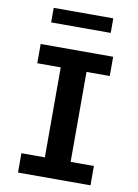

<svg xmlns="http://www.w3.org/2000/svg" viewBox="-100 -995 760 1060"><g transform="rotate(10 280.5 -465.0)"><path d="M77.1 -108.4H208.5V-612.8H77.1V-720.7H483.4V-612.8H353V-108.4H483.4V0H77.1ZM113.3 -929.7H447.3V-848.1H113.3Z"/></g></svg>

Font: Monda
Style: Bold
Weight: 700
Designer: Vernon Adams
Foundry: Vernon Adams
Version: Version 2.100; ttfautohint (v1.8.3)